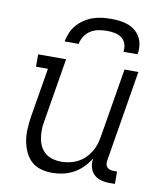

<svg xmlns="http://www.w3.org/2000/svg" viewBox="-84 -810 767 887"><g transform="rotate(10 300.0 -366.0)"><path d="M221 8Q192 8 166 0.5Q140 -7 121.5 -24.5Q103 -42 92 -66.5Q81 -91 76.5 -117.5Q72 -144 73.5 -172Q75 -200 79 -228L118 -462H62V-520H193L143 -218Q139 -198 139 -177.5Q139 -157 142.5 -137.5Q146 -118 155 -101Q164 -84 179 -72Q194 -60 213.5 -55Q233 -50 253 -50Q272 -50 291 -54Q310 -58 328 -67Q346 -76 361 -90Q376 -104 387 -121.5Q398 -139 404 -157.5Q410 -176 413 -195L467 -520H532L462 -96Q460 -86 461 -77Q462 -68 467.5 -61.5Q473 -55 481.5 -52.5Q490 -50 499 -50H515V8H489Q468 8 448.5 2.5Q429 -3 415.5 -16.5Q402 -30 397 -50Q392 -70 396 -91Q382 -68 363 -48.5Q344 -29 320 -16Q296 -3 270.5 2.5Q245 8 221 8ZM172 -600Q176 -621 184.5 -641.5Q193 -662 208 -679Q223 -696 242 -708.5Q261 -721 281.5 -728Q302 -735 323.5 -737.5Q345 -740 366 -740Q387 -740 407.5 -737.5Q428 -735 446.5 -728Q465 -721 480 -708.5Q495 -696 504 -679Q513 -662 515.5 -641.5Q518 -621 514 -600H448Q451 -619 445.5 -636.5Q440 -654 426 -664.5Q412 -675 394 -678.5Q376 -682 357 -682Q338 -682 318 -678.5Q298 -675 281 -664.5Q264 -654 252.5 -636.5Q241 -619 238 -600Z"/></g></svg>

Font: Iosevka Etoile Light
Style: Italic
Weight: 300
Italic angle: -9°
Designer: Belleve Invis
Foundry: Belleve Invis
Version: Version 22.1.2; ttfautohint (v1.8.4)